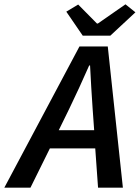

<svg xmlns="http://www.w3.org/2000/svg" viewBox="-77 -869 647 889"><path d="M243 -364C276 -432 305 -496 336 -566H340C343 -495 348 -430 352 -364L359 -266H195ZM-57 0H64L154 -182H364L377 0H492L422 -654H291ZM306 -704H434L550 -812L504 -849L376 -760H372L285 -848L230 -815Z"/></svg>

Font: Source Sans Pro Semibold
Style: Italic
Weight: 600
Italic angle: -11°
Designer: Paul D. Hunt
Foundry: Adobe Systems Incorporated
Version: Version 3.006;hotconv 1.0.111;makeotfexe 2.5.65597